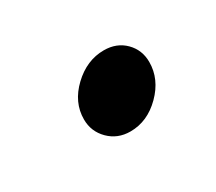

<svg xmlns="http://www.w3.org/2000/svg" viewBox="-41 -413 263 234"><g transform="rotate(-30 91.0 -296.0)"><path d="M51 -286Q51 -310 70.5 -328.5Q90 -347 114 -347Q132 -347 143.5 -335.5Q155 -324 155 -307Q155 -283 136 -264Q117 -245 93 -245Q75 -245 63 -257Q51 -269 51 -286Z"/></g></svg>

Font: Prompt Medium
Style: Italic
Weight: 500
Italic angle: -12°
Designer: Katatrad Team
Foundry: CadsonDemak
Version: Version 1.001